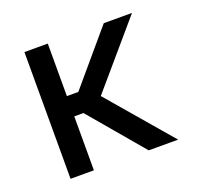

<svg xmlns="http://www.w3.org/2000/svg" viewBox="-98 -642 797 755"><g transform="rotate(-20 300.5 -265.0)"><path d="M172.9 -310.5H220.7L407.2 -530.3H525.4L298.3 -265.1L525.4 0H402.3L211.4 -225.6H172.9V0H75.2V-530.3H172.9Z"/></g></svg>

Font: Pretendard JP
Style: Regular
Weight: 400
Designer: Base glyphs from Inter by Rasmus Andersson; Hangeul glyphs from Noto Sans CJK(Source Han Sans) by Jang Soo-young and Kan
Foundry: Kil Hyung-jin
Version: Version 1.309